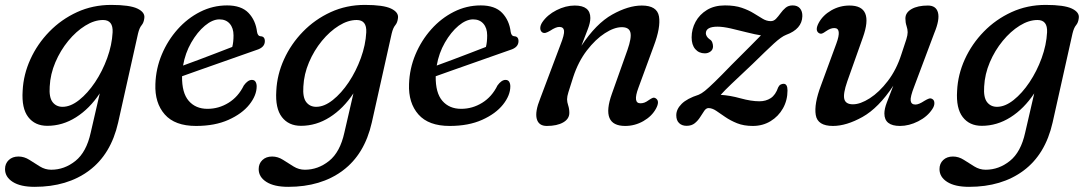

<svg xmlns="http://www.w3.org/2000/svg" viewBox="-63 -490 4318 763"><path d="M406.5 -3Q378 123 291.2 187.8Q204.5 252.5 74.5 252.5Q18.5 252.5 -12.2 233Q-43 213.5 -43 182Q-43 160 -28.2 146Q-13.5 132 10.5 132Q33 132 53.8 145.2Q74.5 158.5 95.5 171.5Q116.5 184.5 140.5 184.5Q193 184.5 236.8 149.5Q280.5 114.5 297.5 37L333.5 -119Q293 -58 239.2 -24Q185.5 10 125 10Q76 10 49.2 -24.8Q22.5 -59.5 27 -129Q30 -193.5 57.8 -254.5Q85.5 -315.5 133 -364.2Q180.5 -413 243.2 -441.8Q306 -470.5 379 -470.5Q452.5 -470.5 483.2 -455.8Q514 -441 510.5 -418Q508.5 -400 499.8 -389.8Q491 -379.5 485.5 -356.5ZM134.5 -146Q131.5 -103 146 -84.2Q160.5 -65.5 185.5 -65.5Q217.5 -65.5 251.5 -92.5Q285.5 -119.5 314.8 -163.2Q344 -207 363 -259.2Q382 -311.5 384.5 -361.5Q387 -410.5 346.5 -410.5Q312 -410.5 275.8 -388Q239.5 -365.5 208.2 -327.5Q177 -289.5 157 -242.5Q137 -195.5 134.5 -146Z M957 -147Q957 -111 928 -74.5Q899 -38 845 -13.8Q791 10.5 716 10.5Q632 10.5 591.8 -35.2Q551.5 -81 554.5 -156Q556.5 -217.5 580 -273.5Q603.5 -329.5 642.8 -373.5Q682 -417.5 732.5 -443Q783 -468.5 839.5 -468.5Q896 -468.5 924.5 -438.8Q953 -409 958.5 -363Q961.5 -346.5 972 -346Q989.5 -345.5 989.5 -326.5Q989.5 -301.5 956.5 -291.5Q926 -281 886.8 -267Q847.5 -253 806 -238.5Q764.5 -224 726.5 -210.5Q688.5 -197 660.5 -187Q659.5 -121 687 -89.2Q714.5 -57.5 761.5 -57.5Q806.5 -57.5 845.2 -81.5Q884 -105.5 906 -150.5Q922 -172.5 938 -172.5Q948 -172.5 952.5 -165Q957 -157.5 957 -147ZM809 -413Q781.5 -413 751.2 -387.8Q721 -362.5 697 -320.8Q673 -279 664.5 -229.5Q692 -239.5 726.8 -252.5Q761.5 -265.5 796.5 -279Q831.5 -292.5 860 -303.5Q865 -322 865 -349.5Q865 -378.5 850 -395.8Q835 -413 809 -413Z M1414.5 -3Q1386 123 1299.2 187.8Q1212.5 252.5 1082.5 252.5Q1026.5 252.5 995.8 233Q965 213.5 965 182Q965 160 979.8 146Q994.5 132 1018.5 132Q1041 132 1061.8 145.2Q1082.5 158.5 1103.5 171.5Q1124.5 184.5 1148.5 184.5Q1201 184.5 1244.8 149.5Q1288.5 114.5 1305.5 37L1341.5 -119Q1301 -58 1247.2 -24Q1193.5 10 1133 10Q1084 10 1057.2 -24.8Q1030.5 -59.5 1035 -129Q1038 -193.5 1065.8 -254.5Q1093.5 -315.5 1141 -364.2Q1188.5 -413 1251.2 -441.8Q1314 -470.5 1387 -470.5Q1460.5 -470.5 1491.2 -455.8Q1522 -441 1518.5 -418Q1516.5 -400 1507.8 -389.8Q1499 -379.5 1493.5 -356.5ZM1142.5 -146Q1139.5 -103 1154 -84.2Q1168.5 -65.5 1193.5 -65.5Q1225.5 -65.5 1259.5 -92.5Q1293.5 -119.5 1322.8 -163.2Q1352 -207 1371 -259.2Q1390 -311.5 1392.5 -361.5Q1395 -410.5 1354.5 -410.5Q1320 -410.5 1283.8 -388Q1247.5 -365.5 1216.2 -327.5Q1185 -289.5 1165 -242.5Q1145 -195.5 1142.5 -146Z M1965 -147Q1965 -111 1936 -74.5Q1907 -38 1853 -13.8Q1799 10.5 1724 10.5Q1640 10.5 1599.8 -35.2Q1559.5 -81 1562.5 -156Q1564.5 -217.5 1588 -273.5Q1611.5 -329.5 1650.8 -373.5Q1690 -417.5 1740.5 -443Q1791 -468.5 1847.5 -468.5Q1904 -468.5 1932.5 -438.8Q1961 -409 1966.5 -363Q1969.5 -346.5 1980 -346Q1997.5 -345.5 1997.5 -326.5Q1997.5 -301.5 1964.5 -291.5Q1934 -281 1894.8 -267Q1855.5 -253 1814 -238.5Q1772.5 -224 1734.5 -210.5Q1696.5 -197 1668.5 -187Q1667.5 -121 1695 -89.2Q1722.5 -57.5 1769.5 -57.5Q1814.5 -57.5 1853.2 -81.5Q1892 -105.5 1914 -150.5Q1930 -172.5 1946 -172.5Q1956 -172.5 1960.5 -165Q1965 -157.5 1965 -147ZM1817 -413Q1789.5 -413 1759.2 -387.8Q1729 -362.5 1705 -320.8Q1681 -279 1672.5 -229.5Q1700 -239.5 1734.8 -252.5Q1769.5 -265.5 1804.5 -279Q1839.5 -292.5 1868 -303.5Q1873 -322 1873 -349.5Q1873 -378.5 1858 -395.8Q1843 -413 1817 -413Z M2092.5 -361Q2084.5 -366 2084 -377.2Q2083.5 -388.5 2092 -401.5Q2112 -431 2148.5 -449.5Q2185 -468 2221 -468Q2283 -468 2283 -418.5Q2283 -400 2273.2 -374.8Q2263.5 -349.5 2247.5 -308Q2306 -396.5 2370 -432.2Q2434 -468 2487.5 -468Q2548.5 -468 2555.8 -424.5Q2563 -381 2535 -307L2474 -141Q2451 -79.5 2482 -79.5Q2490 -79.5 2497.8 -82.2Q2505.5 -85 2516.5 -93Q2524.5 -98.5 2530.8 -101Q2537 -103.5 2544 -98.5Q2559.5 -87.5 2544 -58.5Q2527.5 -28 2493.8 -8.8Q2460 10.5 2421.5 10.5Q2323 10.5 2368.5 -117L2430.5 -291.5Q2447.5 -340 2442.2 -361Q2437 -382 2408 -382Q2378 -382 2340.8 -358Q2303.5 -334 2269.2 -289.5Q2235 -245 2215 -184Q2201 -140.5 2195.8 -123.5Q2190.5 -106.5 2190.5 -95.5Q2190.5 -84.5 2195 -71Q2199.5 -57.5 2199.5 -41.5Q2199.5 -17.5 2175 -3.5Q2150.5 10.5 2110 10.5Q2077.5 10.5 2070 -17.8Q2062.5 -46 2084 -99L2164 -311.5Q2180.5 -353 2178.5 -368Q2176.5 -383 2159.5 -383Q2146 -383 2123.5 -368Q2113.5 -362 2106.2 -359.8Q2099 -357.5 2092.5 -361Z M3066.5 -130.5Q3066.5 -91.5 3048.5 -59.5Q3030.5 -27.5 2999.2 -8.5Q2968 10.5 2928.5 10.5Q2893 10.5 2866.2 -0.2Q2839.5 -11 2819.2 -25Q2799 -39 2783 -49.8Q2767 -60.5 2752.5 -60.5Q2743.5 -60.5 2736 -50Q2728.5 -39.5 2719.8 -25.2Q2711 -11 2698.2 -0.5Q2685.5 10 2665.5 10Q2647 10 2635.8 -0.8Q2624.5 -11.5 2624.5 -32Q2624.5 -56 2645.8 -77.2Q2667 -98.5 2713.5 -113.5Q2724.5 -118 2738.5 -129.2Q2752.5 -140.5 2777.2 -164.5Q2802 -188.5 2843.5 -231.5Q2889.5 -278 2917.8 -305.8Q2946 -333.5 2961 -349.5Q2938 -353 2905.8 -361.2Q2873.5 -369.5 2841.8 -376.8Q2810 -384 2788.5 -384Q2742 -384 2742 -357.5Q2742 -352.5 2745.5 -346Q2749 -339.5 2757.5 -333.5Q2764.5 -329.5 2767.5 -321.5Q2770.5 -313.5 2770.5 -305.5Q2770.5 -293 2760.8 -285.5Q2751 -278 2738 -278Q2714.5 -278 2700 -294.8Q2685.5 -311.5 2685.5 -341.5Q2685.5 -374.5 2701.2 -403.5Q2717 -432.5 2746.5 -450.5Q2776 -468.5 2818 -468.5Q2857.5 -468.5 2885 -459Q2912.5 -449.5 2932.2 -437.2Q2952 -425 2967.8 -415.5Q2983.5 -406 3000 -406Q3012 -406 3021 -415.5Q3030 -425 3038.8 -437.2Q3047.5 -449.5 3058.8 -459Q3070 -468.5 3087 -468.5Q3106 -468.5 3116 -456.8Q3126 -445 3125.5 -425.5Q3124 -374.5 3061 -351.5Q3042.5 -344.5 3012.2 -316.8Q2982 -289 2928 -236Q2871 -182.5 2843.5 -156.2Q2816 -130 2801 -113Q2837.5 -111 2880 -99.2Q2922.5 -87.5 2955 -87.5Q2980.5 -87.5 2999.8 -100Q3019 -112.5 3029.5 -143Q3033.5 -151 3039.2 -154Q3045 -157 3051 -157Q3066.5 -157 3066.5 -130.5Z M3642 -96.5Q3650 -92 3650.2 -80.5Q3650.5 -69 3642 -56.5Q3622.5 -26.5 3586 -8Q3549.5 10.5 3513.5 10.5Q3451.5 10.5 3451.5 -39Q3451.5 -57.5 3461.2 -82.8Q3471 -108 3487 -149.5Q3428.5 -61 3364.5 -25.2Q3300.5 10.5 3247 10.5Q3186 10.5 3178.8 -33Q3171.5 -76.5 3199.5 -150.5L3260.5 -316.5Q3283.5 -378.5 3252.5 -378.5Q3244.5 -378.5 3236.8 -375.5Q3229 -372.5 3218 -365Q3210 -359 3203.8 -356.8Q3197.5 -354.5 3190.5 -359Q3175 -370 3190.5 -399Q3207 -429.5 3240.5 -448.8Q3274 -468 3313 -468Q3411.5 -468 3366 -341L3304 -166.5Q3287 -117.5 3292.2 -96.5Q3297.5 -75.5 3326.5 -75.5Q3356 -75.5 3393.5 -99.5Q3431 -123.5 3465.2 -168.2Q3499.5 -213 3519 -274Q3533.5 -317 3538.8 -334Q3544 -351 3544 -362Q3544 -373.5 3539.5 -387Q3535 -400.5 3535 -416.5Q3535 -440 3559.5 -454Q3584 -468 3624.5 -468Q3657 -468 3664.5 -440Q3672 -412 3650 -359L3570 -146Q3554 -105 3556 -89.8Q3558 -74.5 3575 -74.5Q3588.5 -74.5 3611 -89.5Q3621 -95.5 3628.2 -98Q3635.5 -100.5 3642 -96.5Z M4120 -3Q4091.5 123 4004.8 187.8Q3918 252.5 3788 252.5Q3732 252.5 3701.2 233Q3670.5 213.5 3670.5 182Q3670.5 160 3685.2 146Q3700 132 3724 132Q3746.5 132 3767.2 145.2Q3788 158.5 3809 171.5Q3830 184.5 3854 184.5Q3906.5 184.5 3950.2 149.5Q3994 114.5 4011 37L4047 -119Q4006.5 -58 3952.8 -24Q3899 10 3838.5 10Q3789.5 10 3762.8 -24.8Q3736 -59.5 3740.5 -129Q3743.5 -193.5 3771.2 -254.5Q3799 -315.5 3846.5 -364.2Q3894 -413 3956.8 -441.8Q4019.5 -470.5 4092.5 -470.5Q4166 -470.5 4196.8 -455.8Q4227.5 -441 4224 -418Q4222 -400 4213.2 -389.8Q4204.5 -379.5 4199 -356.5ZM3848 -146Q3845 -103 3859.5 -84.2Q3874 -65.5 3899 -65.5Q3931 -65.5 3965 -92.5Q3999 -119.5 4028.2 -163.2Q4057.5 -207 4076.5 -259.2Q4095.5 -311.5 4098 -361.5Q4100.5 -410.5 4060 -410.5Q4025.5 -410.5 3989.2 -388Q3953 -365.5 3921.8 -327.5Q3890.5 -289.5 3870.5 -242.5Q3850.5 -195.5 3848 -146Z"/></svg>

Font: Fraunces 9pt S100
Style: Italic
Weight: 400
Italic angle: -16°
Version: Version 1.000; ttfautohint (v1.8.3)